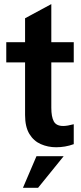

<svg xmlns="http://www.w3.org/2000/svg" viewBox="-20 -695 389 919"><path d="M248.6 9.8Q209.4 9.8 175.2 -5.2Q141 -20.2 120.5 -54.1Q100 -88 100 -144.6V-607.6L225.6 -675.4V-179.2Q225.6 -136.4 237.4 -114.2Q249.2 -92 282.6 -92Q292.6 -92 305.4 -94.2Q318.2 -96.4 333 -100.4V-5Q312.2 2.6 291.2 6.2Q270.2 9.8 248.6 9.8ZM10 -396.4V-493H333V-396.4ZM89.8 204 154.6 52.6H284.8L162.2 204Z"/></svg>

Font: Hanken Grotesk
Style: Regular
Weight: 400
Designer: Alfredo Marco Pradil
Foundry: Hanken Design Co.
Version: Version 3.013